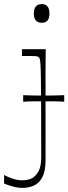

<svg xmlns="http://www.w3.org/2000/svg" viewBox="-44 -720 333 936"><path d="M160 -609Q121 -609 121 -654Q121 -700 160 -700Q197 -700 197 -654Q197 -609 160 -609ZM-24 133Q-10 141 15 150Q40 159 65 159Q76 159 87 157Q98 155 108 151Q129 141 143 116.5Q157 92 157 46Q157 -96 156.5 -186.5Q156 -277 155.5 -328Q155 -379 153.5 -402Q152 -425 150 -432Q148 -439 145 -441Q141 -445 132.5 -446Q124 -447 99 -447Q92 -447 83 -447Q74 -447 63 -447V-480H179Q179 -471 178.5 -441Q178 -411 178 -370Q178 -329 178 -286.5Q178 -244 178 -210.5Q178 -177 178 -163Q178 -127 178 -105Q178 -83 178 -63Q178 -43 178 -14.5Q178 14 178 62Q178 114 162.5 143.5Q147 173 121.5 184.5Q96 196 66 196Q43 196 19.5 189.5Q-4 183 -24 175ZM69 -224V-256Q94 -255 118.5 -254.5Q143 -254 168 -254Q194 -254 219 -254.5Q244 -255 269 -256V-224Q244 -226 219 -226Q194 -226 168 -226Q143 -226 118.5 -226Q94 -226 69 -224Z"/></svg>

Font: Ojuju ExtraLight
Style: Regular
Weight: 200
Designer: Chisaokwu Joboson, Mirko Velimirovic
Foundry: Udi Foundry
Version: Version 1.000